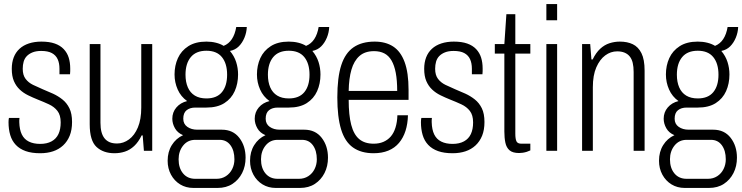

<svg xmlns="http://www.w3.org/2000/svg" viewBox="-20 -743 3658 946"><path d="M178 12Q136 12 106.5 1.5Q77 -9 58 -29Q39 -49 30.5 -77.5Q22 -106 22 -141Q22 -147 22.5 -152.5Q23 -158 24 -162H76Q75 -156 75 -151Q75 -146 75 -141Q76 -104 87.5 -80.5Q99 -57 122 -45.5Q145 -34 178 -34Q211 -34 234 -46.5Q257 -59 268 -82.5Q279 -106 279 -140Q279 -176 263 -196.5Q247 -217 221 -229Q195 -241 167 -252Q142 -262 118.5 -273.5Q95 -285 77 -302Q59 -319 48.5 -343.5Q38 -368 38 -404Q38 -435 47.5 -460Q57 -485 76 -502.5Q95 -520 122.5 -529Q150 -538 184 -538Q223 -538 250 -528.5Q277 -519 294 -501Q311 -483 318.5 -459Q326 -435 326 -406Q326 -400 326 -392.5Q326 -385 325 -377H273V-404Q273 -432 264 -451.5Q255 -471 235.5 -481.5Q216 -492 183 -492Q158 -492 140.5 -485Q123 -478 112 -466.5Q101 -455 96.5 -439Q92 -423 92 -404Q92 -373 106 -354.5Q120 -336 142.5 -325Q165 -314 191 -303Q216 -293 241 -281.5Q266 -270 287.5 -253Q309 -236 322 -209.5Q335 -183 335 -142Q335 -103 323.5 -74.5Q312 -46 291 -26.5Q270 -7 241.5 2.5Q213 12 178 12Z M544 12Q489 12 455.5 -19Q422 -50 422 -131V-526H475V-138Q475 -112 480 -93Q485 -74 495 -61.5Q505 -49 520 -42.5Q535 -36 557 -36Q588 -36 615.5 -56Q643 -76 659.5 -115.5Q676 -155 676 -213V-526H730V0H689L683 -76H678Q662 -43 641 -23.5Q620 -4 595.5 4Q571 12 544 12Z M933 183Q896 183 867.5 165.5Q839 148 822.5 117.5Q806 87 806 49Q806 5 826.5 -28Q847 -61 882 -77Q855 -88 842 -111Q829 -134 829 -158Q829 -190 849 -213.5Q869 -237 902 -245Q871 -267 855.5 -302Q840 -337 840 -376Q840 -420 856.5 -456.5Q873 -493 908 -515.5Q943 -538 997 -538Q1022 -538 1044 -532.5Q1066 -527 1082 -517Q1107 -527 1122.5 -550.5Q1138 -574 1144 -610H1196Q1195 -583 1184.5 -557.5Q1174 -532 1156.5 -514.5Q1139 -497 1113 -492Q1134 -467 1143.5 -437.5Q1153 -408 1153 -376Q1153 -331 1136.5 -294Q1120 -257 1085.5 -235Q1051 -213 997 -213H942Q916 -213 899.5 -200Q883 -187 883 -158Q883 -132 903 -118Q923 -104 952 -104H1073Q1128 -104 1159 -64Q1190 -24 1190 34Q1190 76 1173 109.5Q1156 143 1125.5 163Q1095 183 1052 183ZM942 138H1047Q1073 138 1093 125Q1113 112 1124 90Q1135 68 1135 42Q1135 -1 1115.5 -27.5Q1096 -54 1062 -54H942Q905 -54 882.5 -26Q860 2 860 42Q860 85 882 111.5Q904 138 942 138ZM997 -258Q1048 -258 1073.5 -289Q1099 -320 1099 -375Q1099 -430 1073.5 -461.5Q1048 -493 997 -493Q946 -493 920 -461.5Q894 -430 894 -375Q894 -339 905.5 -312.5Q917 -286 940 -272Q963 -258 997 -258Z M1339 183Q1302 183 1273.5 165.5Q1245 148 1228.5 117.5Q1212 87 1212 49Q1212 5 1232.5 -28Q1253 -61 1288 -77Q1261 -88 1248 -111Q1235 -134 1235 -158Q1235 -190 1255 -213.5Q1275 -237 1308 -245Q1277 -267 1261.5 -302Q1246 -337 1246 -376Q1246 -420 1262.5 -456.5Q1279 -493 1314 -515.5Q1349 -538 1403 -538Q1428 -538 1450 -532.5Q1472 -527 1488 -517Q1513 -527 1528.5 -550.5Q1544 -574 1550 -610H1602Q1601 -583 1590.5 -557.5Q1580 -532 1562.5 -514.5Q1545 -497 1519 -492Q1540 -467 1549.5 -437.5Q1559 -408 1559 -376Q1559 -331 1542.5 -294Q1526 -257 1491.5 -235Q1457 -213 1403 -213H1348Q1322 -213 1305.5 -200Q1289 -187 1289 -158Q1289 -132 1309 -118Q1329 -104 1358 -104H1479Q1534 -104 1565 -64Q1596 -24 1596 34Q1596 76 1579 109.5Q1562 143 1531.5 163Q1501 183 1458 183ZM1348 138H1453Q1479 138 1499 125Q1519 112 1530 90Q1541 68 1541 42Q1541 -1 1521.5 -27.5Q1502 -54 1468 -54H1348Q1311 -54 1288.5 -26Q1266 2 1266 42Q1266 85 1288 111.5Q1310 138 1348 138ZM1403 -258Q1454 -258 1479.5 -289Q1505 -320 1505 -375Q1505 -430 1479.5 -461.5Q1454 -493 1403 -493Q1352 -493 1326 -461.5Q1300 -430 1300 -375Q1300 -339 1311.5 -312.5Q1323 -286 1346 -272Q1369 -258 1403 -258Z M1821 12Q1759 12 1719 -16.5Q1679 -45 1660.5 -106Q1642 -167 1642 -263Q1642 -362 1661.5 -422Q1681 -482 1722 -510Q1763 -538 1826 -538Q1880 -538 1917 -514Q1954 -490 1973.5 -437.5Q1993 -385 1993 -300V-251H1698Q1698 -176 1710.5 -128Q1723 -80 1750 -57.5Q1777 -35 1821 -35Q1848 -35 1869 -44Q1890 -53 1905 -70Q1920 -87 1928.5 -114Q1937 -141 1938 -175H1990Q1989 -133 1978 -98.5Q1967 -64 1946 -39Q1925 -14 1893.5 -1Q1862 12 1821 12ZM1698 -295H1937Q1937 -347 1930 -384Q1923 -421 1909 -445Q1895 -469 1873.5 -480Q1852 -491 1823 -491Q1778 -491 1751 -467Q1724 -443 1711.5 -399.5Q1699 -356 1698 -295Z M2210 12Q2168 12 2138.5 1.5Q2109 -9 2090 -29Q2071 -49 2062.5 -77.5Q2054 -106 2054 -141Q2054 -147 2054.5 -152.5Q2055 -158 2056 -162H2108Q2107 -156 2107 -151Q2107 -146 2107 -141Q2108 -104 2119.5 -80.5Q2131 -57 2154 -45.5Q2177 -34 2210 -34Q2243 -34 2266 -46.5Q2289 -59 2300 -82.5Q2311 -106 2311 -140Q2311 -176 2295 -196.5Q2279 -217 2253 -229Q2227 -241 2199 -252Q2174 -262 2150.5 -273.5Q2127 -285 2109 -302Q2091 -319 2080.5 -343.5Q2070 -368 2070 -404Q2070 -435 2079.5 -460Q2089 -485 2108 -502.5Q2127 -520 2154.5 -529Q2182 -538 2216 -538Q2255 -538 2282 -528.5Q2309 -519 2326 -501Q2343 -483 2350.5 -459Q2358 -435 2358 -406Q2358 -400 2358 -392.5Q2358 -385 2357 -377H2305V-404Q2305 -432 2296 -451.5Q2287 -471 2267.5 -481.5Q2248 -492 2215 -492Q2190 -492 2172.5 -485Q2155 -478 2144 -466.5Q2133 -455 2128.5 -439Q2124 -423 2124 -404Q2124 -373 2138 -354.5Q2152 -336 2174.5 -325Q2197 -314 2223 -303Q2248 -293 2273 -281.5Q2298 -270 2319.5 -253Q2341 -236 2354 -209.5Q2367 -183 2367 -142Q2367 -103 2355.5 -74.5Q2344 -46 2323 -26.5Q2302 -7 2273.5 2.5Q2245 12 2210 12Z M2538 11Q2506 11 2490.5 -2.5Q2475 -16 2470 -40Q2465 -64 2465 -95V-479H2418V-526H2465L2475 -673H2519V-526H2593V-479H2519V-85Q2519 -59 2524.5 -47Q2530 -35 2549 -35H2593V-2Q2585 2 2575.5 5Q2566 8 2556 9.5Q2546 11 2538 11Z M2672 -643V-723H2725V-643ZM2672 0V-526H2725V0Z M2848 0V-526H2888L2894 -450H2900Q2916 -483 2937 -502.5Q2958 -522 2983 -530Q3008 -538 3034 -538Q3071 -538 3098 -525Q3125 -512 3140.5 -481Q3156 -450 3156 -395V0H3102V-388Q3102 -414 3097.5 -433Q3093 -452 3083 -464.5Q3073 -477 3057.5 -483.5Q3042 -490 3021 -490Q2989 -490 2962 -470Q2935 -450 2918 -411Q2901 -372 2901 -313V0Z M3354 183Q3317 183 3288.5 165.5Q3260 148 3243.5 117.5Q3227 87 3227 49Q3227 5 3247.5 -28Q3268 -61 3303 -77Q3276 -88 3263 -111Q3250 -134 3250 -158Q3250 -190 3270 -213.5Q3290 -237 3323 -245Q3292 -267 3276.5 -302Q3261 -337 3261 -376Q3261 -420 3277.5 -456.5Q3294 -493 3329 -515.5Q3364 -538 3418 -538Q3443 -538 3465 -532.5Q3487 -527 3503 -517Q3528 -527 3543.5 -550.5Q3559 -574 3565 -610H3617Q3616 -583 3605.5 -557.5Q3595 -532 3577.5 -514.5Q3560 -497 3534 -492Q3555 -467 3564.5 -437.5Q3574 -408 3574 -376Q3574 -331 3557.5 -294Q3541 -257 3506.5 -235Q3472 -213 3418 -213H3363Q3337 -213 3320.5 -200Q3304 -187 3304 -158Q3304 -132 3324 -118Q3344 -104 3373 -104H3494Q3549 -104 3580 -64Q3611 -24 3611 34Q3611 76 3594 109.5Q3577 143 3546.5 163Q3516 183 3473 183ZM3363 138H3468Q3494 138 3514 125Q3534 112 3545 90Q3556 68 3556 42Q3556 -1 3536.5 -27.5Q3517 -54 3483 -54H3363Q3326 -54 3303.5 -26Q3281 2 3281 42Q3281 85 3303 111.5Q3325 138 3363 138ZM3418 -258Q3469 -258 3494.5 -289Q3520 -320 3520 -375Q3520 -430 3494.5 -461.5Q3469 -493 3418 -493Q3367 -493 3341 -461.5Q3315 -430 3315 -375Q3315 -339 3326.5 -312.5Q3338 -286 3361 -272Q3384 -258 3418 -258Z"/></svg>

Font: Archivo Condensed ExtraLight
Style: Regular
Weight: 250
Width: 3
Designer: Hector Gatti
Foundry: Omnibus-Type
Version: Version 2.001